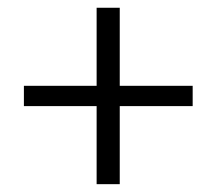

<svg xmlns="http://www.w3.org/2000/svg" viewBox="-20 -554 553 490"><path d="M226.6 -84V-283.2H41V-335H226.6V-534.2H285.6V-335H471.7V-283.2H285.6V-84Z"/></svg>

Font: Elstob 8pt Medium
Style: Regular
Weight: 500
Designer: Peter S. Baker
Version: Version 1.015